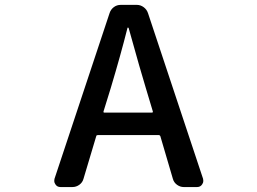

<svg xmlns="http://www.w3.org/2000/svg" viewBox="-20 -756 1040 776"><path d="M398.4 -305.7Q397.5 -300.8 401.4 -300.8H593.8Q598.6 -300.8 597.7 -305.7L569.3 -400.4Q550.8 -460 500 -642.6Q499 -644.5 497.1 -644.5Q495.1 -644.5 495.1 -642.6Q467.8 -534.2 427.7 -400.4ZM722.7 0Q708 0 695.3 -9.3Q682.6 -18.6 678.7 -33.2L627.9 -206.1Q626 -210 622.1 -210H375Q370.1 -210 369.1 -206.1L317.4 -33.2Q313.5 -18.6 300.8 -9.3Q288.1 0 272.5 0H224.6Q210.9 0 204.1 -10.7Q199.2 -17.6 199.2 -24.4Q199.2 -28.3 200.2 -33.2L422.9 -703.1Q427.7 -717.8 439.9 -727.1Q452.1 -736.3 467.8 -736.3H533.2Q547.9 -736.3 560.5 -727.1Q573.2 -717.8 578.1 -703.1L800.8 -33.2Q801.8 -28.3 801.8 -24.4Q801.8 -17.6 796.9 -10.7Q790 0 776.4 0Z"/></svg>

Font: Gen Jyuu Gothic L Monospace Medium
Style: Regular
Weight: 500
Designer: [Source Han Sans]
Ryoko NISHIZUKA  (kana & ideographs); Paul D. Hunt (Latin, Greek & Cyrillic); Wenlong ZHANG  (bopomofo
Version: Version 1.002.20150607